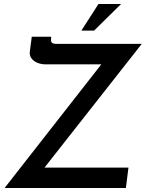

<svg xmlns="http://www.w3.org/2000/svg" viewBox="-20 -947 734 967"><path d="M3 0 513 -652 527 -623H208Q188 -623 169 -630.5Q150 -638 139 -652.5Q128 -667 130 -686L140 -762H238L237 -749Q236 -737 242 -731.5Q248 -726 266 -726H694L194 -90L184 -103H627L614 0ZM590 -927 454 -793H390L476 -927Z"/></svg>

Font: Josefin Sans Thin Medium
Style: Italic
Weight: 500
Italic angle: -7°
Version: Version 2.000